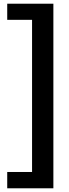

<svg xmlns="http://www.w3.org/2000/svg" viewBox="-20 -810 375 1036"><path d="M268 206V-790H19V-703H153V118H19V206Z"/></svg>

Font: Repo DemiBold
Style: Regular
Weight: 600
Designer: Stefan Peev
Foundry: Context Ltd
Version: Version 1.502